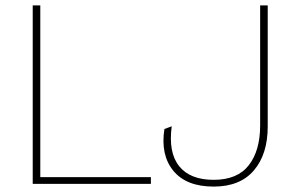

<svg xmlns="http://www.w3.org/2000/svg" viewBox="-20 -680 1104 710"><path d="M129 -25H538V0H101V-660H129ZM970 -660V-212Q970 -110 919 -50Q868 10 770 10Q669 10 621 -48.5Q573 -107 588 -203L615 -213Q602 -116 642.5 -65.5Q683 -15 770 -15Q858 -15 900 -69Q942 -123 942 -216V-660Z"/></svg>

Font: Work Sans ExtraLight
Style: Regular
Weight: 200
Designer: Wei Huang
Foundry: Wei Huang
Version: Version 2.010; ttfautohint (v1.8.3)